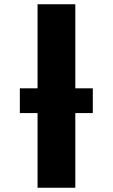

<svg xmlns="http://www.w3.org/2000/svg" viewBox="-20 -880 528 900"><path d="M156 -350H73V-466H156V-860H333V-466H415V-350H333V0H156Z"/></svg>

Font: Hussar
Style: BoldWeb
Weight: 700
Foundry: Cannot Into Space Fonts
Version: Version 2.00